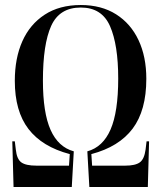

<svg xmlns="http://www.w3.org/2000/svg" viewBox="-20 -745 642 765"><path d="M34 0 29 -182H39L43 -149Q47 -111 65 -98Q83 -85 125 -85H255L258 -131Q148 -160 93.5 -231Q39 -302 39 -423Q39 -513 69 -580.5Q99 -648 158 -686.5Q217 -725 302 -725Q384 -725 442.5 -688Q501 -651 532 -585Q563 -519 563 -431Q563 -305 508.5 -232.5Q454 -160 344 -131L347 -85H479Q519 -85 537 -98Q555 -111 560 -149L564 -182H574L569 0H336L328 -142Q390 -159 420.5 -229Q451 -299 451 -432Q451 -566 418.5 -640.5Q386 -715 302 -715Q217 -715 184 -642Q151 -569 151 -424Q151 -296 181.5 -227.5Q212 -159 274 -142L266 0Z"/></svg>

Font: Noto Serif Display ExtraCondensed Medium
Style: Regular
Weight: 500
Width: 2
Designer: Monotype Design Team
Foundry: Monotype Imaging Inc.
Version: Version 2.009